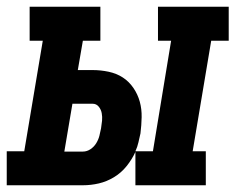

<svg xmlns="http://www.w3.org/2000/svg" viewBox="-62 -550 699 570"><path d="M-42 0V-101H10L65 -429H26V-530H236V-429H184L169 -342H213Q237 -342 260.5 -337Q284 -332 302.5 -320Q321 -308 334 -289Q347 -270 353 -248Q359 -226 358.5 -202Q358 -178 355 -154Q352 -141 349 -127.5Q346 -114 340 -101H392L446 -429H407V-530H617V-429H565L510 -101H549V0H340V-99Q330 -77 314 -57Q298 -37 276.5 -24Q255 -11 231.5 -5.5Q208 0 184 0ZM129 -100H184Q196 -100 206.5 -107Q217 -114 223.5 -124.5Q230 -135 233 -146.5Q236 -158 238 -169Q240 -181 241 -192Q242 -203 240 -214Q238 -225 231 -233.5Q224 -242 213 -242H153Z"/></svg>

Font: Iosevka Slab Extended Oblique
Style: Bold
Weight: 700
Width: 7
Italic angle: -9°
Monospace: yes
Designer: Belleve Invis
Foundry: Belleve Invis
Version: Version 11.1.1; ttfautohint (v1.8.3)